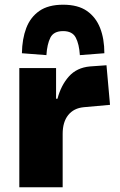

<svg xmlns="http://www.w3.org/2000/svg" viewBox="-20 -795 508 815"><path d="M62 0V-506H218V-376H224Q239 -433 272.5 -470.5Q306 -508 362 -513L432 -518L447 -350L336 -340Q293 -336 269.5 -306.5Q246 -277 246 -227V0ZM177 -561 73 -569Q74 -630 91.5 -676Q109 -722 147 -748.5Q185 -775 248 -775Q311 -775 349 -748.5Q387 -722 405 -676Q423 -630 423 -569L319 -561Q316 -608 301.5 -635.5Q287 -663 248 -663Q208 -663 194 -635.5Q180 -608 177 -561Z"/></svg>

Font: Nunito Sans 7pt SemiCondensed Black
Style: Regular
Weight: 900
Width: 4
Designer: Vernon Adams
Foundry: Vernon Adams
Version: Version 3.101;gftools[0.9.27]